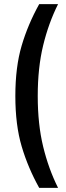

<svg xmlns="http://www.w3.org/2000/svg" viewBox="-20 -770 319 926"><path d="M54 -307Q54 -447 84.5 -550Q115 -653 169 -750H260Q214 -658 188 -550.5Q162 -443 162 -307Q162 -171 188 -63.5Q214 44 260 136H169Q115 39 84.5 -64Q54 -167 54 -307Z"/></svg>

Font: Cabin Condensed SemiBold
Style: Regular
Weight: 600
Width: 3
Designer: Pablo Impallari
Foundry: Pablo Impallari. http://www.impallari.com Igino Marini. http://www.ikern.com
Version: Version 2.001